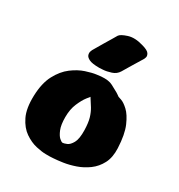

<svg xmlns="http://www.w3.org/2000/svg" viewBox="-150 -719 765 821"><g transform="rotate(30 232.0 -308.5)"><path d="M208 -434Q173 -434 158 -441.5Q143 -449 140.5 -459Q138 -469 141 -476.5Q144 -484 144 -484Q144 -484 152.5 -498.5Q161 -513 172.5 -532.5Q184 -552 194.5 -569Q205 -586 208 -592Q215 -603 246 -613Q277 -623 320 -610Q349 -602 355.5 -591Q362 -580 359 -572Q356 -564 356 -564Q356 -564 346 -547.5Q336 -531 322.5 -509Q309 -487 298 -468Q287 -450 265.5 -443Q244 -436 226 -435Q208 -434 208 -434ZM234 -406Q271 -409 291 -398Q311 -387 315 -385Q325 -380 333.5 -374Q342 -368 342 -368Q342 -368 357 -363Q372 -358 392 -339.5Q412 -321 429 -282Q446 -243 449 -176Q451 -131 435 -100.5Q419 -70 392.5 -50.5Q366 -31 335.5 -20.5Q305 -10 277.5 -6Q250 -2 232.5 -1Q215 0 215 0Q215 0 195.5 0Q176 0 147 -6.5Q118 -13 89.5 -32.5Q61 -52 42.5 -90Q24 -128 26 -191Q28 -254 49.5 -294.5Q71 -335 101.5 -358Q132 -381 162.5 -391Q193 -401 213.5 -403.5Q234 -406 234 -406ZM238 -308Q238 -308 225.5 -292Q213 -276 200.5 -247Q188 -218 188 -179Q188 -141 197 -119Q206 -97 216.5 -87.5Q227 -78 233 -78Q239 -78 252.5 -83.5Q266 -89 277 -109Q288 -129 287 -172Q286 -208 279.5 -230Q273 -252 262.5 -269.5Q252 -287 238 -308Z"/></g></svg>

Font: Nerko One
Style: Regular
Weight: 400
Designer: Nermin Kahrimanovic
Foundry: Nermin Kahrimanovic
Version: Version 1.101